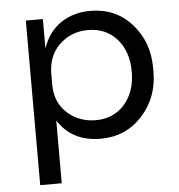

<svg xmlns="http://www.w3.org/2000/svg" viewBox="-53 -602 795 853"><g transform="rotate(-5 344.5 -176.0)"><path d="M188 200H92V-534H168V-403Q193 -477 249.5 -514.5Q306 -552 380 -552Q494 -552 565.5 -471.5Q637 -391 637 -276V-258Q637 -143 563.5 -62.5Q490 18 378 18Q250 18 188 -80ZM363 -66Q443 -66 492 -121.5Q541 -177 541 -267Q541 -357 492 -412.5Q443 -468 363 -468Q288 -468 236 -418.5Q184 -369 184 -287V-241Q184 -161 236.5 -113.5Q289 -66 363 -66Z"/></g></svg>

Font: Sora
Style: Regular
Weight: 400
Designer: Jonathan Barnbrook, Julián Moncada
Foundry: Barnbrook Fonts
Version: Version 2.000